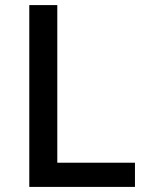

<svg xmlns="http://www.w3.org/2000/svg" viewBox="-20 -734 578 754"><path d="M95 0V-714H205V-95H510V0Z"/></svg>

Font: Noto Sans Adlam Medium
Style: Regular
Weight: 500
Version: Version 3.001